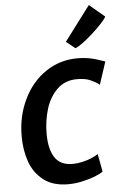

<svg xmlns="http://www.w3.org/2000/svg" viewBox="-68 -1121 753 1175"><g transform="rotate(-5 309.0 -533.0)"><path d="M303 8Q209 8 151.5 -37Q93.5 -82 68.8 -153Q44 -224 44 -309Q44 -432.5 93.5 -534.5Q142.5 -637 229.8 -696Q317 -755 426 -755Q465 -755 502.2 -747.8Q539.5 -740.5 594 -720.5L548.5 -582Q525 -600 493.2 -614Q461.5 -628 412 -628Q337.5 -628 290 -581.5Q241.5 -534.5 219.5 -462.8Q197.5 -391 197.5 -311Q197.5 -217 231.2 -165.2Q265 -113.5 340.5 -113.5Q370.5 -113.5 401.5 -120.8Q432.5 -128 458 -138.8Q483.5 -149.5 498 -160.5L518.5 -51Q503 -38.5 467.8 -24.8Q432.5 -11 388.5 -1.5Q344.5 8 303 8ZM419 -817.5 364 -861.5 523.5 -1073.5 617.5 -994.5Q610 -979.5 585.2 -952.8Q560.5 -926 528.5 -897.2Q496.5 -868.5 466.8 -846.2Q437 -824 419 -817.5Z"/></g></svg>

Font: Merriweather Sans Italic
Style: Bold
Weight: 700
Italic angle: -7.5°
Designer: Eben Sorkin
Foundry: Eben Sorkin
Version: Version 1.008; ttfautohint (v1.7.19-72a1) -l 8 -r 50 -G 200 